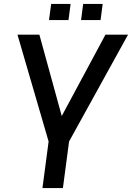

<svg xmlns="http://www.w3.org/2000/svg" viewBox="-20 -956 671 976"><path d="M338.9 -936 328.1 -854H229L240.2 -936ZM502 -936 491.2 -854H392.1L402.8 -936ZM331.1 -236.8 299.8 0H195.8L227.1 -236.8L68.8 -779.8H180.2L293.9 -366.2L516.1 -779.8H630.9Z"/></svg>

Font: Cooper Hewitt
Style: Medium Italic
Weight: 708
Designer: Village Type and Design LLC
Foundry: Cooper Hewitt Smithsonian Design Museum
Version: 1.000